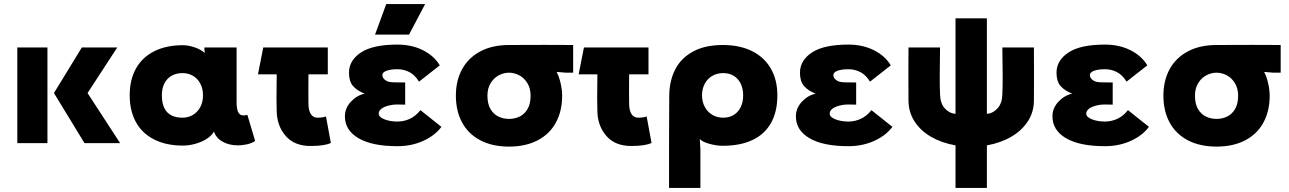

<svg xmlns="http://www.w3.org/2000/svg" viewBox="-20 -703 6330 943"><path d="M213 -470V0H65V-470ZM382 -470H556L410 -246L570 0H395L245 -246Z M977 -235Q977 -267 964 -292Q951 -317 928 -330.5Q905 -344 876 -344Q846 -344 823 -331Q800 -318 787.5 -293.5Q775 -269 775 -235Q775 -196 787.5 -171.5Q800 -147 822.5 -136Q845 -125 876 -125Q905 -125 928 -139Q951 -153 964 -177.5Q977 -202 977 -235ZM878 -481Q904 -481 934.5 -471Q965 -461 986 -443L984 -458V-470H1142V-201Q1142 -172 1148 -156.5Q1154 -141 1166 -137.5Q1178 -134 1195 -139L1233 -11Q1216 1 1192.5 6Q1169 11 1148 11Q1106 11 1073.5 -7Q1041 -25 1031 -57Q1020 -37 996 -21.5Q972 -6 940.5 3Q909 12 878 12Q796 12 737 -18Q678 -48 647.5 -103.5Q617 -159 617 -235Q617 -311 647.5 -366Q678 -421 737 -451Q796 -481 878 -481Z M1339 -158 1338 -219Q1338 -259 1338.5 -279Q1339 -299 1339 -338H1247L1273 -470H1590V-338H1495Q1494 -239 1495 -189Q1496 -158 1507.5 -141.5Q1519 -125 1539 -125Q1565 -125 1581 -131L1605 -1Q1575 14 1505 14Q1426 14 1383 -35.5Q1340 -85 1339 -158Z M1932 15Q1808 15 1741 -24Q1674 -63 1674 -132Q1674 -172 1703.5 -203.5Q1733 -235 1771 -243Q1733 -258 1713.5 -281Q1694 -304 1694 -346Q1694 -406 1752.5 -445Q1811 -484 1932 -484Q2002 -484 2057 -456.5Q2112 -429 2140 -382L2038 -302Q2018 -335 1990.5 -349Q1963 -363 1932 -363Q1899 -363 1878.5 -355.5Q1858 -348 1858 -334Q1858 -321 1871 -310.5Q1884 -300 1906 -299Q1921 -298 1970 -298V-189Q1925 -191 1906 -188Q1887 -185 1872.5 -179.5Q1858 -174 1849 -165Q1840 -156 1840 -145Q1840 -128 1868 -117Q1896 -106 1932 -106Q1963 -106 1992 -119Q2021 -132 2045 -162L2148 -80Q2116 -37 2058.5 -11Q2001 15 1932 15ZM2068 -683 1989 -533H1822L1877 -683Z M2374 -233Q2374 -193 2389 -167.5Q2404 -142 2428 -130.5Q2452 -119 2480 -119Q2508 -119 2532 -130.5Q2556 -142 2571 -167.5Q2586 -193 2586 -233Q2586 -269 2570 -295Q2554 -321 2529.5 -333.5Q2505 -346 2480 -346Q2455 -346 2430.5 -333.5Q2406 -321 2390 -295Q2374 -269 2374 -233ZM2480 -482Q2671 -483 2795 -482V-346H2760L2664 -354L2642 -375Q2672 -397 2694.5 -375.5Q2717 -354 2729 -311.5Q2741 -269 2741 -233Q2741 -158 2710.5 -101.5Q2680 -45 2621 -14Q2562 17 2480 17Q2398 17 2339 -14Q2280 -45 2249.5 -101.5Q2219 -158 2219 -233Q2219 -307 2249.5 -363Q2280 -419 2339 -450.5Q2398 -482 2480 -482Z M2914 -158 2913 -219Q2913 -259 2913.5 -279Q2914 -299 2914 -338H2822L2848 -470H3165V-338H3070Q3069 -239 3070 -189Q3071 -158 3082.5 -141.5Q3094 -125 3114 -125Q3140 -125 3156 -131L3180 -1Q3150 14 3080 14Q3001 14 2958 -35.5Q2915 -85 2914 -158Z M3630 -235Q3630 -268 3617.5 -293Q3605 -318 3583 -331Q3561 -344 3532 -344Q3502 -344 3478.5 -330.5Q3455 -317 3441.5 -292Q3428 -267 3428 -235Q3428 -203 3441.5 -178Q3455 -153 3478.5 -139Q3502 -125 3532 -125Q3561 -125 3583 -138Q3605 -151 3617.5 -176Q3630 -201 3630 -235ZM3798 -235Q3798 -154 3766.5 -98.5Q3735 -43 3675 -15Q3615 13 3530 13Q3499 13 3464.5 3.5Q3430 -6 3417 -20L3420 32V220H3266V-8Q3266 -159 3267 -235Q3268 -307 3296.5 -362.5Q3325 -418 3384 -450Q3443 -482 3530 -482Q3613 -482 3673.5 -452Q3734 -422 3766 -366Q3798 -310 3798 -235Z M4147 15Q4023 15 3956 -24Q3889 -63 3889 -132Q3889 -172 3918.5 -203.5Q3948 -235 3986 -243Q3948 -258 3928.5 -281Q3909 -304 3909 -346Q3909 -406 3967.5 -445Q4026 -484 4147 -484Q4217 -484 4272 -456.5Q4327 -429 4355 -382L4253 -302Q4233 -335 4205.5 -349Q4178 -363 4147 -363Q4114 -363 4093.5 -355.5Q4073 -348 4073 -334Q4073 -321 4086 -310.5Q4099 -300 4121 -299Q4136 -298 4185 -298V-189Q4140 -191 4121 -188Q4102 -185 4087.5 -179.5Q4073 -174 4064 -165Q4055 -156 4055 -145Q4055 -128 4083 -117Q4111 -106 4147 -106Q4178 -106 4207 -119Q4236 -132 4260 -162L4363 -80Q4331 -37 4273.5 -11Q4216 15 4147 15Z M4597 -240Q4598 -195 4620.5 -170.5Q4643 -146 4673 -144V-613H4827V-144Q4857 -146 4879.5 -171Q4902 -196 4903 -240Q4905 -284 4904.5 -335.5Q4904 -387 4903 -470H5058Q5059 -324 5058 -210Q5058 -153 5028.5 -107.5Q4999 -62 4947 -31.5Q4895 -1 4827 11V220H4673V11Q4605 -1 4553 -31Q4501 -61 4471.5 -107Q4442 -153 4442 -210Q4441 -324 4442 -470H4597Q4596 -387 4595.5 -335.5Q4595 -284 4597 -240Z M5407 15Q5283 15 5216 -24Q5149 -63 5149 -132Q5149 -172 5178.5 -203.5Q5208 -235 5246 -243Q5208 -258 5188.5 -281Q5169 -304 5169 -346Q5169 -406 5227.5 -445Q5286 -484 5407 -484Q5477 -484 5532 -456.5Q5587 -429 5615 -382L5513 -302Q5493 -335 5465.5 -349Q5438 -363 5407 -363Q5374 -363 5353.5 -355.5Q5333 -348 5333 -334Q5333 -321 5346 -310.5Q5359 -300 5381 -299Q5396 -298 5445 -298V-189Q5400 -191 5381 -188Q5362 -185 5347.5 -179.5Q5333 -174 5324 -165Q5315 -156 5315 -145Q5315 -128 5343 -117Q5371 -106 5407 -106Q5438 -106 5467 -119Q5496 -132 5520 -162L5623 -80Q5591 -37 5533.5 -11Q5476 15 5407 15Z M5849 -233Q5849 -193 5864 -167.5Q5879 -142 5903 -130.5Q5927 -119 5955 -119Q5983 -119 6007 -130.5Q6031 -142 6046 -167.5Q6061 -193 6061 -233Q6061 -269 6045 -295Q6029 -321 6004.5 -333.5Q5980 -346 5955 -346Q5930 -346 5905.5 -333.5Q5881 -321 5865 -295Q5849 -269 5849 -233ZM5955 -482Q6146 -483 6270 -482V-346H6235L6139 -354L6117 -375Q6147 -397 6169.5 -375.5Q6192 -354 6204 -311.5Q6216 -269 6216 -233Q6216 -158 6185.5 -101.5Q6155 -45 6096 -14Q6037 17 5955 17Q5873 17 5814 -14Q5755 -45 5724.5 -101.5Q5694 -158 5694 -233Q5694 -307 5724.5 -363Q5755 -419 5814 -450.5Q5873 -482 5955 -482Z"/></svg>

Font: Kreadon
Style: Regular
Weight: 400
Designer: kohakuno
Foundry: StudioGnu
Version: Version 1.000;Glyphs 3.1.2 (3151)